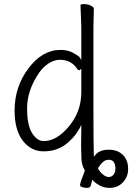

<svg xmlns="http://www.w3.org/2000/svg" viewBox="-20 -724 644 935"><path d="M370 178Q370 172 374 159Q378 146 384 132Q390 118 393 106Q378 81 376.5 48Q375 15 375 -12L376 -116L367 -98Q340 -50 296.5 -18.5Q253 13 192 13Q131 13 91 -39Q51 -91 51 -186Q51 -301 118.5 -391Q186 -481 275 -481Q311 -481 337.5 -466Q364 -451 367 -446L376 -432V-593L372 -699Q372 -704 389 -704Q406 -704 421.5 -697Q437 -690 437 -681L435 -592V-191Q435 -28 437 39L446 29Q466 5 509.5 5Q553 5 578.5 30.5Q604 56 604 99Q604 137 578.5 164Q553 191 514 191Q488 191 467 180Q446 169 436 158L430 151Q425 166 422 180Q419 191 403 191Q395 191 382.5 188Q370 185 370 178ZM510 54Q494 54 482 64.5Q470 75 457 95L458 97Q466 114 483 127Q497 138 510 138Q523 138 532.5 127Q542 116 542 98Q542 54 510 54ZM368 -382Q368 -382 367 -382Q361 -382 357 -387Q328 -433 271 -433Q243 -433 213.5 -413Q184 -393 162 -357Q112 -278 112 -196Q112 -114 136.5 -75.5Q161 -37 193 -37Q256 -37 316 -109Q376 -181 376 -276V-390Z"/></svg>

Font: Moon Stars Kai HW Light
Style: Regular
Weight: 300
Designer: GuiWonder
Version: Version 1.101